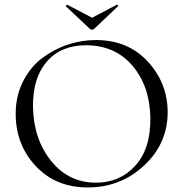

<svg xmlns="http://www.w3.org/2000/svg" viewBox="-20 -812 806 844"><path d="M373 -687 270 -784Q269 -785 270 -787Q271 -789 273 -790Q275 -791 276 -791L385 -734L493 -791Q495 -793 498 -789.5Q501 -786 498 -784L396 -687Q384 -676 373 -687ZM366 12Q225 12 137 -82Q49 -176 49 -312Q49 -390 81 -453.5Q113 -517 164.5 -556Q216 -595 277 -615.5Q338 -636 401 -636Q543 -636 630 -541Q717 -446 717 -319Q717 -181 613.5 -84.5Q510 12 366 12ZM402 -9Q507 -9 575 -84Q643 -159 641 -296Q638 -435 561.5 -524Q485 -613 358 -613Q248 -613 186 -541.5Q124 -470 125 -344Q127 -202 204 -105.5Q281 -9 402 -9Z"/></svg>

Font: Cormorant
Style: Regular
Weight: 400
Designer: Christian Thalmann (Catharsis Fonts)
Version: Version 1.000;PS 001.000;hotconv 1.0.70;makeotf.lib2.5.58329